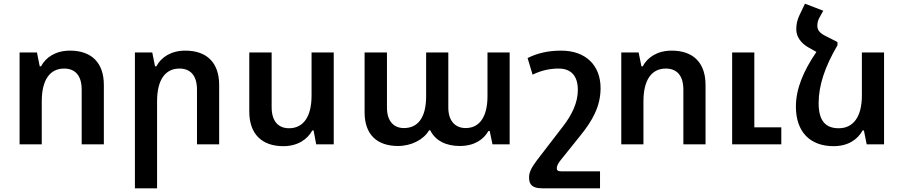

<svg xmlns="http://www.w3.org/2000/svg" viewBox="-20 -781 4891 1039"><path d="M86 0H206V-233C206 -350 251 -410 327 -410C386 -410 422 -373 422 -296V0H542V-321C542 -443 474 -507 359 -507C281 -507 228 -471 202 -422H195L180 -497H86Z M710 238H830V-233C830 -350 875 -410 951 -410C1010 -410 1046 -373 1046 -296V0H1166V-321C1166 -443 1098 -507 983 -507C905 -507 852 -471 826 -422H819L804 -497H710Z M1786 -497H1666V-264C1666 -147 1620 -87 1544 -87C1486 -87 1450 -125 1450 -201V-497H1329V-177C1329 -55 1398 10 1513 10C1590 10 1643 -26 1670 -75H1677L1691 0H1786Z M2134 9C2208 9 2274 -27 2302 -76H2308C2336 -20 2393 9 2468 9C2547 9 2597 -26 2623 -72H2630L2645 0H2738V-497H2618V-260C2618 -145 2572 -88 2500 -88C2445 -88 2406 -125 2406 -199V-497H2286V-260C2286 -144 2241 -88 2166 -88C2111 -88 2074 -125 2074 -199V-497H1953V-173C1953 -53 2020 9 2134 9Z M3227 238V146H3016C2998 146 2993 140 2993 129C2993 117 3001 101 3016 83L3122 -49C3184 -126 3230 -204 3230 -304C3230 -427 3150 -507 3017 -507C2942 -507 2886 -492 2835 -467L2862 -377C2909 -400 2956 -410 3003 -410C3070 -410 3107 -371 3107 -294C3107 -226 3075 -159 3025 -95L2885 87C2853 130 2843 153 2843 180C2843 219 2862 238 2914 238Z M3342 0H3462V-233C3462 -350 3507 -410 3583 -410C3642 -410 3678 -373 3678 -296V0H3798V-321C3798 -443 3730 -507 3615 -507C3537 -507 3484 -471 3458 -422H3451L3436 -497H3342ZM3942 0H4208V-92H4062V-497H3942Z M4648 -75H4655L4670 0H4764V-497H4644V-264C4644 -147 4596 -87 4519 -87C4450 -87 4410 -124 4410 -223C4410 -319 4444 -420 4512 -536V-554L4504 -551L4511 -554L4454 -583C4416 -601 4403 -617 4403 -642C4403 -655 4406 -670 4413 -683L4435 -723L4336 -761L4305 -696C4294 -672 4289 -649 4289 -622C4289 -584 4313 -547 4357 -523L4398 -500C4327 -396 4287 -300 4287 -204C4287 -68 4363 10 4491 10C4569 10 4621 -26 4648 -75Z"/></svg>

Font: Noto Sans Armenian Semi
Style: Regular
Weight: 600
Designer: Monotype Design Team
Foundry: Monotype Imaging Inc.
Version: Version 1.901